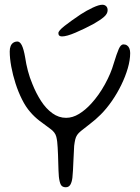

<svg xmlns="http://www.w3.org/2000/svg" viewBox="-20 -779 591 809"><path d="M257 10Q242 10 236.2 -1Q230.5 -12 228 -35Q227 -45.5 226.5 -60.5Q226 -75.5 225.5 -92.2Q225 -109 224.5 -125.8Q224 -142.5 223 -157Q222 -183.5 217.2 -202.8Q212.5 -222 191 -237Q168.5 -253 146.5 -270Q124.5 -287 107.5 -307Q88.5 -328.5 72.8 -360Q57 -391.5 45.5 -427.2Q34 -463 27.5 -498.2Q21 -533.5 21 -562Q21 -575.5 24.8 -584.8Q28.5 -594 36 -599Q43.5 -604 53.5 -604Q64 -604 72 -588Q80 -572 86 -537Q90 -509.5 97.5 -480.8Q105 -452 116.5 -425Q132 -386 153 -353.5Q174 -321 200.8 -301.8Q227.5 -282.5 258.5 -282.5Q286 -282.5 313 -299Q340 -315.5 364.5 -342.5Q397 -378 422.2 -424Q447.5 -470 459 -511Q472 -553.5 480.5 -572.8Q489 -592 500 -592Q509 -592 515.5 -587.5Q522 -583 525.2 -574.8Q528.5 -566.5 528.5 -555.5Q528.5 -526 518.5 -491.5Q508.5 -457 491.2 -421.5Q474 -386 451.5 -353.5Q429 -321 404.5 -296.5Q382.5 -274.5 359 -256.8Q335.5 -239 321 -227Q310.5 -218.5 305 -210.2Q299.5 -202 297 -191.2Q294.5 -180.5 292.5 -164.5Q292 -152 291 -134.5Q290 -117 289.2 -98.2Q288.5 -79.5 287.5 -61.5Q286.5 -43.5 285 -29.5Q282.5 -10.5 276 -0.2Q269.5 10 257 10ZM241 -625.5Q234 -625.5 230 -628.8Q226 -632 226 -639.5Q226 -649.5 252.5 -670.2Q279 -691 320 -718.5Q345.5 -735 371.2 -747Q397 -759 411 -759Q421 -759 427.2 -753Q433.5 -747 433.5 -736Q433.5 -721 418.2 -707.8Q403 -694.5 372 -677Q335.5 -657.5 298.2 -641.5Q261 -625.5 241 -625.5Z"/></svg>

Font: Gluten ExtraLight
Style: Regular
Weight: 250
Designer: Tyler Finck
Foundry: Etcetera Type Company
Version: Version 1.300